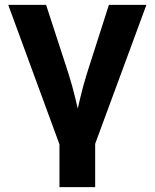

<svg xmlns="http://www.w3.org/2000/svg" viewBox="-20 -561 632 785"><path d="M225.1 34.7 13.7 -541H168.5L259.3 -262.2Q275.9 -210.4 288.3 -157.7Q300.8 -105 314 -48.8H281.7Q294.9 -105 307.4 -157.7Q319.8 -210.4 335.9 -262.2L425.3 -541H578.6L366.2 34.7ZM223.1 204.1V-3.4H369.1V204.1Z"/></svg>

Font: Inter 17pt
Style: Bold
Weight: 700
Version: Version 4.001;git-66647c0bb